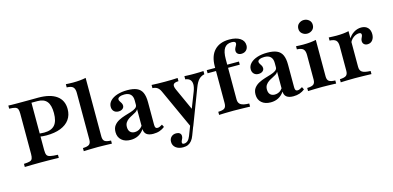

<svg xmlns="http://www.w3.org/2000/svg" viewBox="-74 -1079 3526 1724"><g transform="rotate(-15 1689.0 -216.5)"><path d="M36.3 0V-29Q73.4 -30.6 91.1 -35.9Q108.9 -41.1 114.9 -55.6Q121 -70.2 121 -98.4V-472.6Q121 -501.6 114.9 -515.7Q108.9 -529.8 90.7 -535.5Q72.6 -541.1 36.3 -541.9V-571Q46.8 -570.2 64.5 -569.8Q82.3 -569.4 108.9 -569.4Q135.5 -569.4 171.8 -569.4Q224.2 -569.4 259.3 -569.8Q294.4 -570.2 312.9 -570.2Q425 -570.2 483.9 -527.4Q542.7 -484.7 542.7 -403.2Q542.7 -346.8 513.7 -306.5Q484.7 -266.1 429.8 -244.8Q375 -223.4 297.6 -223.4Q280.6 -223.4 264.1 -225Q247.6 -226.6 233.1 -229Q218.5 -231.5 207.3 -233.9V-262.9Q223.4 -258.1 243.1 -255.6Q262.9 -253.2 284.7 -253.2Q351.6 -253.2 383.1 -288.7Q414.5 -324.2 414.5 -400Q414.5 -473.4 386.7 -507.7Q358.9 -541.9 300 -541.9H243.5V-101.6Q243.5 -71 250.8 -56Q258.1 -41.1 281.9 -35.9Q305.6 -30.6 352.4 -29V0Q337.1 -0.8 312.1 -1.2Q287.1 -1.6 254.8 -2Q222.6 -2.4 185.5 -2.4Q137.1 -2.4 100.4 -1.6Q63.7 -0.8 36.3 0Z M584.7 0V-29Q626.6 -29.8 643.1 -42.3Q659.7 -54.8 659.7 -87.1V-521.8Q659.7 -558.9 643.5 -575.4Q627.4 -591.9 584.7 -592.7V-622.6Q600.8 -621.8 617.7 -621Q634.7 -620.2 650.8 -620.2Q684.7 -620.2 715.3 -623Q746 -625.8 771 -631.5V-87.1Q771 -54 787.9 -41.9Q804.8 -29.8 846 -29V0Q833.9 -0.8 812.9 -1.2Q791.9 -1.6 766.9 -2.4Q741.9 -3.2 716.9 -3.2Q679.8 -3.2 641.9 -2Q604 -0.8 584.7 0Z M1019.4 11.3Q966.1 11.3 935.1 -16.5Q904 -44.4 904 -91.1Q904 -128.2 921.4 -151.2Q938.7 -174.2 966.1 -188.7Q993.5 -203.2 1024.2 -212.5Q1054.8 -221.8 1082.3 -230.2Q1109.7 -238.7 1127 -250.8Q1144.4 -262.9 1144.4 -281.5V-321.8Q1144.4 -358.9 1125 -378.2Q1105.6 -397.6 1067.7 -397.6Q1040.3 -397.6 1023 -389.5Q1005.6 -381.5 1005.6 -368.5Q1005.6 -358.9 1012.1 -349.2Q1018.5 -339.5 1025 -328.6Q1031.5 -317.7 1031.5 -304Q1031.5 -286.3 1016.9 -275Q1002.4 -263.7 979 -263.7Q952.4 -263.7 936.7 -279.8Q921 -296 921 -321.8Q921 -353.2 944.4 -377.4Q967.7 -401.6 1008.5 -414.9Q1049.2 -428.2 1102.4 -428.2Q1157.3 -428.2 1191.1 -413.3Q1225 -398.4 1240.3 -364.9Q1255.6 -331.5 1255.6 -275.8V-65.3Q1255.6 -46.8 1261.3 -38.7Q1266.9 -30.6 1279.8 -30.6Q1290.3 -30.6 1301.2 -35.9Q1312.1 -41.1 1324.2 -48.4L1336.3 -24.2Q1315.3 -7.3 1289.1 2Q1262.9 11.3 1229.8 11.3Q1146.8 11.3 1145.2 -54.8Q1122.6 -21.8 1091.1 -5.2Q1059.7 11.3 1019.4 11.3ZM1072.6 -46.8Q1093.5 -46.8 1112.1 -56.5Q1130.6 -66.1 1144.4 -85.5V-240.3Q1137.9 -227.4 1123 -217.7Q1108.1 -208.1 1089.5 -199.2Q1071 -190.3 1054 -179Q1037.1 -167.7 1025.8 -150.8Q1014.5 -133.9 1014.5 -108.9Q1014.5 -79 1029.8 -62.9Q1045.2 -46.8 1072.6 -46.8Z M1572.6 41.1 1400.8 -335.5Q1388.7 -362.1 1371 -374.2Q1353.2 -386.3 1326.6 -387.1V-416.9Q1355.6 -415.3 1384.7 -414.5Q1413.7 -413.7 1450 -413.7Q1486.3 -413.7 1514.1 -414.5Q1541.9 -415.3 1568.5 -416.9V-387.1Q1530.6 -386.3 1521 -371Q1511.3 -355.6 1527.4 -320.2L1627.4 -100L1609.7 -91.1L1676.6 -262.1Q1691.1 -300 1690.3 -326.6Q1689.5 -353.2 1675 -368.5Q1660.5 -383.9 1631.5 -387.1V-416.9Q1650 -416.1 1666.1 -415.3Q1682.3 -414.5 1697.6 -414.5Q1712.9 -414.5 1727.4 -414.5Q1747.6 -414.5 1770.2 -415.3Q1792.7 -416.1 1808.9 -416.9V-387.1Q1776.6 -379.8 1755.6 -357.7Q1734.7 -335.5 1716.9 -287.9L1591.1 41.1ZM1457.3 197.6Q1414.5 197.6 1388.7 177Q1362.9 156.5 1362.9 122.6Q1362.9 94.4 1380.6 77Q1398.4 59.7 1426.6 59.7Q1447.6 59.7 1459.7 69.4Q1471.8 79 1471.8 96Q1471.8 108.1 1467.7 117.7Q1463.7 127.4 1459.3 135.9Q1454.8 144.4 1454.8 153.2Q1454.8 167.7 1471.8 167.7Q1491.1 167.7 1506.5 154.4Q1521.8 141.1 1532.3 113.7L1583.9 -20.2L1609.7 -9.7L1561.3 116.9Q1551.6 143.5 1537.1 161.7Q1522.6 179.8 1503.2 188.7Q1483.9 197.6 1457.3 197.6Z M1842.7 0V-29Q1885.5 -29.8 1901.6 -42.7Q1917.7 -55.6 1917.7 -89.5V-429.8Q1917.7 -527.4 1966.5 -579Q2015.3 -630.6 2104.8 -630.6Q2168.5 -630.6 2205.2 -606.5Q2241.9 -582.3 2241.9 -540.3Q2241.9 -512.9 2224.6 -495.6Q2207.3 -478.2 2179 -478.2Q2158.1 -478.2 2145.6 -489.1Q2133.1 -500 2133.1 -517.7Q2133.1 -530.6 2138.7 -542.3Q2144.4 -554 2150 -563.7Q2155.6 -573.4 2155.6 -582.3Q2155.6 -601.6 2119.4 -601.6Q2073.4 -601.6 2051.6 -569.4Q2029.8 -537.1 2029.8 -468.5V-93.5Q2029.8 -59.7 2052.8 -44.8Q2075.8 -29.8 2130.6 -29V0Q2115.3 -0.8 2089.1 -1.2Q2062.9 -1.6 2033.1 -2.4Q2003.2 -3.2 1975 -3.2Q1932.3 -3.2 1896.8 -2Q1861.3 -0.8 1842.7 0ZM1839.5 -387.9V-416.9H2138.7V-387.9Z M2321 11.3Q2267.7 11.3 2236.7 -16.5Q2205.6 -44.4 2205.6 -91.1Q2205.6 -128.2 2223 -151.2Q2240.3 -174.2 2267.7 -188.7Q2295.2 -203.2 2325.8 -212.5Q2356.5 -221.8 2383.9 -230.2Q2411.3 -238.7 2428.6 -250.8Q2446 -262.9 2446 -281.5V-321.8Q2446 -358.9 2426.6 -378.2Q2407.3 -397.6 2369.4 -397.6Q2341.9 -397.6 2324.6 -389.5Q2307.3 -381.5 2307.3 -368.5Q2307.3 -358.9 2313.7 -349.2Q2320.2 -339.5 2326.6 -328.6Q2333.1 -317.7 2333.1 -304Q2333.1 -286.3 2318.5 -275Q2304 -263.7 2280.6 -263.7Q2254 -263.7 2238.3 -279.8Q2222.6 -296 2222.6 -321.8Q2222.6 -353.2 2246 -377.4Q2269.4 -401.6 2310.1 -414.9Q2350.8 -428.2 2404 -428.2Q2458.9 -428.2 2492.7 -413.3Q2526.6 -398.4 2541.9 -364.9Q2557.3 -331.5 2557.3 -275.8V-65.3Q2557.3 -46.8 2562.9 -38.7Q2568.5 -30.6 2581.5 -30.6Q2591.9 -30.6 2602.8 -35.9Q2613.7 -41.1 2625.8 -48.4L2637.9 -24.2Q2616.9 -7.3 2590.7 2Q2564.5 11.3 2531.5 11.3Q2448.4 11.3 2446.8 -54.8Q2424.2 -21.8 2392.7 -5.2Q2361.3 11.3 2321 11.3ZM2374.2 -46.8Q2395.2 -46.8 2413.7 -56.5Q2432.3 -66.1 2446 -85.5V-240.3Q2439.5 -227.4 2424.6 -217.7Q2409.7 -208.1 2391.1 -199.2Q2372.6 -190.3 2355.6 -179Q2338.7 -167.7 2327.4 -150.8Q2316.1 -133.9 2316.1 -108.9Q2316.1 -79 2331.5 -62.9Q2346.8 -46.8 2374.2 -46.8Z M2669.4 0V-29Q2711.3 -29.8 2727.8 -42.3Q2744.4 -54.8 2744.4 -87.1V-316.9Q2744.4 -353.2 2728.2 -369.8Q2712.1 -386.3 2669.4 -387.9V-416.9Q2685.5 -416.1 2702 -415.3Q2718.5 -414.5 2735.5 -414.5Q2769.4 -414.5 2799.6 -417.3Q2829.8 -420.2 2855.6 -425.8V-87.1Q2855.6 -54 2872.6 -41.9Q2889.5 -29.8 2930.6 -29V0Q2918.5 -0.8 2897.6 -1.2Q2876.6 -1.6 2851.6 -2.4Q2826.6 -3.2 2801.6 -3.2Q2764.5 -3.2 2726.6 -2Q2688.7 -0.8 2669.4 0ZM2796.8 -500Q2771 -500 2750.4 -516.9Q2729.8 -533.9 2729.8 -562.9Q2729.8 -592.7 2750.4 -609.7Q2771 -626.6 2796.8 -626.6Q2823.4 -626.6 2844 -609.7Q2864.5 -592.7 2864.5 -563.7Q2864.5 -533.9 2844 -516.9Q2823.4 -500 2796.8 -500Z M2973.4 0V-29Q3016.1 -30.6 3032.3 -43.1Q3048.4 -55.6 3048.4 -87.1V-316.9Q3048.4 -354.8 3031.5 -370.6Q3014.5 -386.3 2973.4 -387.9V-416.9Q2996 -416.1 3011.3 -415.3Q3026.6 -414.5 3045.2 -414.5Q3110.5 -414.5 3159.7 -425.8V-93.5Q3159.7 -58.9 3181.9 -44.8Q3204 -30.6 3258.9 -29V0Q3243.5 -0.8 3218.1 -1.2Q3192.7 -1.6 3163.7 -2.4Q3134.7 -3.2 3106.5 -3.2Q3066.1 -3.2 3029 -2Q2991.9 -0.8 2973.4 0ZM3295.2 -267.7Q3275 -267.7 3262.9 -279Q3250.8 -290.3 3250.8 -308.9Q3250.8 -320.2 3254.8 -329.8Q3258.9 -339.5 3262.9 -348Q3266.9 -356.5 3266.9 -365.3Q3266.9 -383.1 3244.4 -383.1Q3228.2 -383.1 3210.9 -375Q3193.5 -366.9 3179.4 -352.8Q3165.3 -338.7 3157.3 -320.2L3155.6 -352.4Q3175.8 -387.9 3208.5 -408.1Q3241.1 -428.2 3277.4 -428.2Q3315.3 -428.2 3337.1 -406Q3358.9 -383.9 3358.9 -345.2Q3358.9 -310.5 3341.5 -289.1Q3324.2 -267.7 3295.2 -267.7Z"/></g></svg>

Font: Playfair
Style: Bold
Weight: 700
Designer: Claus Eggers Sørensen
Foundry: Claus Eggers Sørensen
Version: Version 2.001;gftools[0.9.30]